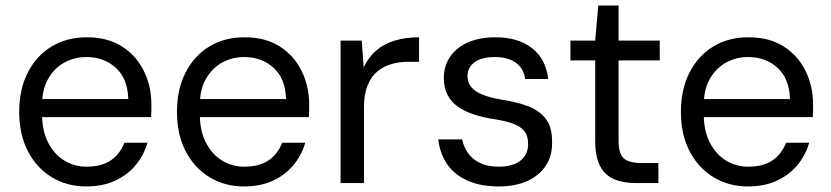

<svg xmlns="http://www.w3.org/2000/svg" viewBox="-20 -658 2985 690"><path d="M290 12Q220 12 165.5 -21.5Q111 -55 80 -115Q49 -175 49 -256Q49 -337 80 -397.5Q111 -458 165.5 -491Q220 -524 292 -524Q367 -524 418.5 -491Q470 -458 497 -403Q524 -348 524 -283Q524 -273 524 -262Q524 -251 523 -237H112V-302H441Q439 -375 396.5 -414Q354 -453 290 -453Q248 -453 212 -433.5Q176 -414 153.5 -375.5Q131 -337 131 -279V-251Q131 -187 153.5 -144.5Q176 -102 212 -80.5Q248 -59 290 -59Q345 -59 378 -81.5Q411 -104 427 -145H510Q497 -100 467.5 -64.5Q438 -29 393.5 -8.5Q349 12 290 12Z M857 12Q787 12 732.5 -21.5Q678 -55 647 -115Q616 -175 616 -256Q616 -337 647 -397.5Q678 -458 732.5 -491Q787 -524 859 -524Q934 -524 985.5 -491Q1037 -458 1064 -403Q1091 -348 1091 -283Q1091 -273 1091 -262Q1091 -251 1090 -237H679V-302H1008Q1006 -375 963.5 -414Q921 -453 857 -453Q815 -453 779 -433.5Q743 -414 720.5 -375.5Q698 -337 698 -279V-251Q698 -187 720.5 -144.5Q743 -102 779 -80.5Q815 -59 857 -59Q912 -59 945 -81.5Q978 -104 994 -145H1077Q1064 -100 1034.5 -64.5Q1005 -29 960.5 -8.5Q916 12 857 12Z M1204 0V-512H1280L1287 -416Q1304 -452 1331.5 -476Q1359 -500 1398 -512Q1437 -524 1486 -524V-436H1447Q1416 -436 1387.5 -428Q1359 -420 1336.5 -401.5Q1314 -383 1301 -351Q1288 -319 1288 -271V0Z M1772 12Q1707 12 1660 -9Q1613 -30 1587 -68Q1561 -106 1555 -157H1641Q1646 -131 1661.5 -108.5Q1677 -86 1704.5 -72.5Q1732 -59 1773 -59Q1808 -59 1831.5 -69.5Q1855 -80 1866.5 -98.5Q1878 -117 1878 -139Q1878 -171 1863.5 -188Q1849 -205 1821.5 -214.5Q1794 -224 1754 -230Q1716 -236 1683.5 -246.5Q1651 -257 1626.5 -274Q1602 -291 1588.5 -316.5Q1575 -342 1575 -378Q1575 -421 1597.5 -454Q1620 -487 1661.5 -505.5Q1703 -524 1760 -524Q1842 -524 1892 -485Q1942 -446 1950 -374H1867Q1863 -411 1834.5 -432Q1806 -453 1759 -453Q1710 -453 1685 -434Q1660 -415 1660 -384Q1660 -363 1672.5 -346.5Q1685 -330 1712.5 -318.5Q1740 -307 1782 -300Q1835 -292 1876 -277Q1917 -262 1941 -231.5Q1965 -201 1964 -146Q1965 -98 1941 -62Q1917 -26 1874 -7Q1831 12 1772 12Z M2265 0Q2220 0 2187 -14Q2154 -28 2136.5 -61.5Q2119 -95 2119 -152V-441H2030V-512H2119L2130 -638H2203V-512H2351V-441H2203V-152Q2203 -105 2222 -88.5Q2241 -72 2289 -72H2346V0Z M2668 12Q2598 12 2543.5 -21.5Q2489 -55 2458 -115Q2427 -175 2427 -256Q2427 -337 2458 -397.5Q2489 -458 2543.5 -491Q2598 -524 2670 -524Q2745 -524 2796.5 -491Q2848 -458 2875 -403Q2902 -348 2902 -283Q2902 -273 2902 -262Q2902 -251 2901 -237H2490V-302H2819Q2817 -375 2774.5 -414Q2732 -453 2668 -453Q2626 -453 2590 -433.5Q2554 -414 2531.5 -375.5Q2509 -337 2509 -279V-251Q2509 -187 2531.5 -144.5Q2554 -102 2590 -80.5Q2626 -59 2668 -59Q2723 -59 2756 -81.5Q2789 -104 2805 -145H2888Q2875 -100 2845.5 -64.5Q2816 -29 2771.5 -8.5Q2727 12 2668 12Z"/></svg>

Font: DM Sans 12pt
Style: Regular
Weight: 400
Version: Version 4.004;gftools[0.9.30]